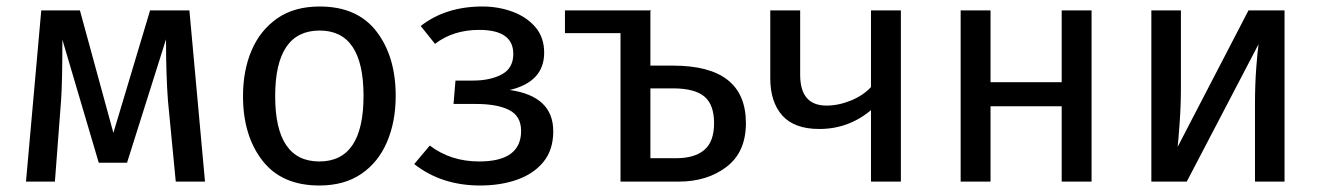

<svg xmlns="http://www.w3.org/2000/svg" viewBox="-20 -559 4066 591"><path d="M611 0H521L497 -249Q491 -328 491 -438L371 -58H284L172 -437Q172 -305 168 -250L149 0H60L107 -527H226L329 -150L442 -527H563Z M963 12Q847 12 787.5 -65Q728 -142 728 -263Q728 -342 754.5 -404Q781 -466 833.5 -502.5Q886 -539 964 -539Q1080 -539 1139 -462Q1198 -385 1198 -264Q1198 -185 1171.5 -122.5Q1145 -60 1092.5 -24Q1040 12 963 12ZM963 -62Q1099 -62 1099 -264Q1099 -465 964 -465Q827 -465 827 -263Q827 -62 963 -62Z M1458 12Q1339 12 1255 -54L1303 -111Q1367 -62 1455 -62Q1584 -62 1584 -156Q1584 -202 1547 -220.5Q1510 -239 1446 -239H1376L1382 -311H1436Q1489 -311 1524.5 -330Q1560 -349 1560 -393Q1560 -467 1455 -467Q1375 -467 1319 -424L1275 -479Q1352 -539 1465 -539Q1514 -539 1557.5 -523Q1601 -507 1628 -475.5Q1655 -444 1655 -397Q1655 -307 1549 -282Q1683 -263 1683 -155Q1683 -98 1653 -61Q1623 -24 1572 -6Q1521 12 1458 12Z M2069 0H1890V-457H1719V-527H1985L1982 -525V-357H2052Q2276 -357 2276 -180Q2276 -91 2216.5 -45.5Q2157 0 2069 0ZM2061 -72Q2118 -72 2148 -97.5Q2178 -123 2178 -180Q2178 -237 2148 -262Q2118 -287 2051 -287H1982V-72Z M2753 0H2661V-220Q2592 -162 2502 -162Q2425 -162 2388 -203.5Q2351 -245 2351 -318V-527H2443V-329Q2443 -234 2524 -234Q2561 -234 2599 -249.5Q2637 -265 2661 -291V-527H2753Z M3340 0H3248V-232H3029V0H2937V-527H3029V-306H3248V-527H3340Z M3934 0H3843V-238Q3843 -299 3847 -351.5Q3851 -404 3854 -423L3633 0H3524V-527H3615V-289Q3615 -234 3611 -179.5Q3607 -125 3605 -107L3823 -527H3934Z"/></svg>

Font: Trujillo
Style: Regular
Weight: 400
Designer: Fira Sans original fonts by bBox Type GmbH, Carrois Corporate GbR, & Edenspiekermann AG / Changes by Cristiano Sobral
Foundry: Fira Sans original fonts by bBox Type GmbH, Carrois Corporate GbR, & Edenspiekermann AG / Changes by Cristiano Sobral
Version: Version 4.301;October 17, 2021;FontCreator 14.0.0.2814 64-bi